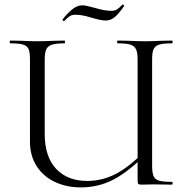

<svg xmlns="http://www.w3.org/2000/svg" viewBox="-20 -801 803 833"><path d="M491 -613Q488 -613 488 -619Q488 -625 491 -625L539 -624Q583 -622 609 -622Q635 -622 677 -624L726 -625Q729 -625 729 -619Q729 -613 726 -613Q688 -613 670.5 -607.5Q653 -602 646.5 -588Q640 -574 640 -544V-81Q640 -51 646.5 -36.5Q653 -22 670.5 -17Q688 -12 726 -12Q729 -12 729 -6Q729 0 726 0L647 -1L595 0Q583 0 580 -3Q577 -6 577 -19V-542Q577 -572 570.5 -586.5Q564 -601 546.5 -607Q529 -613 491 -613ZM331 12Q268 12 217.5 -12Q167 -36 138.5 -81Q110 -126 110 -186V-544Q110 -574 104 -588Q98 -602 80.5 -607.5Q63 -613 25 -613Q22 -613 22 -619Q22 -625 25 -625L74 -624Q116 -622 141 -622Q169 -622 213 -624L260 -625Q262 -625 262 -619Q262 -613 260 -613Q223 -613 205 -607Q187 -601 180.5 -586.5Q174 -572 174 -542V-221Q174 -121 223.5 -68.5Q273 -16 358 -16Q422 -16 479.5 -45Q537 -74 606 -143L616 -135Q539 -57 473.5 -22.5Q408 12 331 12ZM511 -781H512Q515 -781 517.5 -778.5Q520 -776 518 -774Q492 -737 475 -724.5Q458 -712 439 -712Q418 -712 378 -724Q362 -729 344 -733Q326 -737 309 -737Q293 -737 284.5 -732Q276 -727 269.5 -720Q263 -713 259 -710H257Q254 -710 252 -712.5Q250 -715 252 -717Q269 -740 291.5 -759Q314 -778 337 -778Q351 -778 387 -768Q433 -754 462 -754Q479 -754 489 -761Q499 -768 511 -781Z"/></svg>

Font: Cormorant Infant
Style: Regular
Weight: 400
Designer: Christian Thalmann (Catharsis Fonts)
Foundry: Catharsis Fonts
Version: Version 4.000